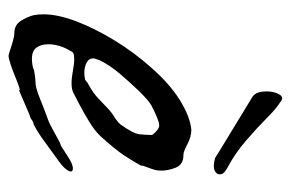

<svg xmlns="http://www.w3.org/2000/svg" viewBox="-132 -502 661 436"><g transform="rotate(90 198.0 -284.5)"><path d="M107 26Q104 26 94 22.5Q84 19 73 16Q62 13 57 13H56Q37 13 27.5 -2.5Q18 -18 15 -31Q14 -36 13.5 -41.5Q13 -47 13 -53Q13 -86 29 -128Q45 -170 72.5 -215Q100 -260 135 -299Q171 -340 208 -363Q245 -386 275 -389Q291 -389 308 -380Q325 -371 332 -371H333Q354 -371 361 -354Q368 -337 368 -320Q368 -310 364 -299Q360 -288 357.5 -281Q355 -274 357 -276L358 -277Q347 -257 333.5 -236.5Q320 -216 290 -183Q278 -170 257.5 -157.5Q237 -145 218 -135Q199 -125 191 -121Q183 -117 170 -117Q157 -117 141.5 -120Q126 -123 115 -123Q109 -123 104 -122Q99 -121 97 -116Q81 -90 81 -64Q81 -48 88.5 -37.5Q96 -27 114 -27Q120 -27 127 -28Q134 -29 141 -32Q158 -35 165 -35Q172 -35 180.5 -37Q189 -39 209 -47Q231 -56 242.5 -60Q254 -64 260.5 -67Q267 -70 274 -74Q281 -78 296 -86Q307 -92 308.5 -92Q310 -92 314 -94.5Q318 -97 335 -108Q353 -120 363 -120Q370 -120 370 -115Q370 -111 363.5 -103Q357 -95 341 -84Q324 -72 302.5 -56Q281 -40 263 -31Q257 -30 252.5 -26.5Q248 -23 240 -21L184 3L185 2Q188 -1 178.5 2Q169 5 154.5 11Q140 17 126.5 21.5Q113 26 107 26ZM146 -146Q150 -146 154 -146.5Q158 -147 162 -148Q169 -154 175 -157Q181 -160 191 -167Q201 -174 219 -192Q234 -207 245 -213.5Q256 -220 263 -228Q284 -257 285.5 -272Q287 -287 287 -300Q275 -316 265 -316Q259 -316 247 -311Q230 -304 219.5 -298Q209 -292 189 -272Q166 -248 147 -225.5Q128 -203 117 -180Q116 -176 114.5 -172.5Q113 -169 113 -167Q113 -156 123 -151Q133 -146 146 -146ZM357 -440Q350 -440 339 -443Q338 -444 324 -452.5Q310 -461 289.5 -473.5Q269 -486 248.5 -498.5Q228 -511 214 -519.5Q200 -528 200 -528Q193 -533 190.5 -541.5Q188 -550 188 -560Q188 -576 194.5 -588Q201 -600 211 -592Q227 -582 249 -560Q271 -538 300 -513Q329 -488 363 -470Q375 -463 376 -457Q377 -451 375 -448Q370 -440 357 -440Z"/></g></svg>

Font: Vujahday Script
Style: Regular
Weight: 400
Designer: Robert E. Leuschke
Foundry: Robert E. Leuschke
Version: Version 1.010; ttfautohint (v1.8.3)